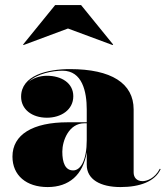

<svg xmlns="http://www.w3.org/2000/svg" viewBox="-20 -748 677 778"><path d="M255.5 -632.5 436 -565.5 438.5 -567.5 308.5 -727.5H203.5L73.5 -567.5L75.5 -565.5ZM254.5 -252.5C112.5 -252.5 30.5 -202.5 30.5 -113.5C30.5 -37.5 86.5 10 173 10C259.5 10 316.5 -39 331.5 -131V-80C331.5 -21 386.5 10 468.5 10C546.5 10 608.5 -12.5 631 -63L627.5 -64C607 -24 573.5 -14 558 -14C533.5 -14 521.5 -29 521.5 -49.5V-304.5C521.5 -410.5 431 -468 263.5 -468C172.5 -468 65.5 -443 65.5 -356C65.5 -305 109.5 -271 170 -271C227.5 -271 277 -303 277 -358C277 -412 228.5 -441 170 -441C141 -441 114.5 -431.5 95.5 -416C130.5 -450.5 194.5 -461.5 233.5 -461.5C313.5 -461.5 331.5 -376.5 331.5 -304.5V-252.5ZM276.5 -57.5C244.5 -57.5 232.5 -88.5 232.5 -133.5C232.5 -178 259 -248.5 322 -248.5H331.5V-180.5C331.5 -99 307 -57.5 276.5 -57.5Z"/></svg>

Font: Bodoni* 36pt Fatface
Style: Regular
Weight: 900
Version: Version 2.3